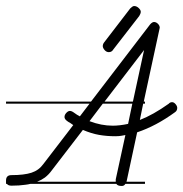

<svg xmlns="http://www.w3.org/2000/svg" viewBox="-20 -624 608 637"><path d="M461 -280H455L444 -226Q488 -243 540 -280Q544 -285 551 -285Q557 -285 562.5 -278.5Q568 -272 568 -266Q568 -257 561 -252Q498 -206 435 -185L400 -22L399 -21H461V-14H396Q392 -7 384 -7Q370 -7 366 -14H81Q73 -12 64 -11Q44 -8 18 -8Q7 -8 3 -14H0V-21V-25Q0 -43 18 -43Q60 -43 84.5 -51Q109 -59 124 -80L223 -209L213 -216Q207 -219 202 -223Q194 -229 194 -236Q194 -243 200 -249.5Q206 -256 212 -256Q218 -256 226.5 -249.5Q235 -243 245 -238L277 -280H0V-287H282L478 -543Q485 -551 491 -551Q498 -551 504 -545Q510 -539 510 -532L457 -287H461ZM364 -23V-29L396 -176Q381 -173 374.5 -172.5Q368 -172 363 -172Q334 -172 308.5 -176.5Q283 -181 255 -193L152 -59Q142 -45 129 -35Q118 -27 103 -21H364ZM356 -460Q351 -451 341 -451Q333 -451 327 -458Q321 -465 321 -471Q321 -478 326 -484L412 -596Q415 -599 418.5 -601.5Q422 -604 425 -604Q433 -604 440 -597.5Q447 -591 447 -585Q447 -579 442 -571ZM277 -222Q316 -207 354 -207Q365 -207 378 -208.5Q391 -210 405 -213L419 -280H321ZM458 -458 327 -287H421Z"/></svg>

Font: Gruenewald VA 3. Klasse
Style: Regular
Weight: 400
Designer: Peter Wiegel
Foundry: Peter Wiegel, nach dem Schriftentwurf von Dr. H. Gr¸newald
Version: Version 0.007